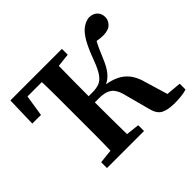

<svg xmlns="http://www.w3.org/2000/svg" viewBox="-160 -883 1096 1096"><g transform="rotate(-45 388.5 -334.5)"><path d="M679 12Q624 12 593.5 -3.5Q563 -19 551 -68L507 -233Q495 -277 468.5 -295.5Q442 -314 397 -314H358Q358 -242 358.5 -179Q359 -116 360 -56L441 -47V0H142V-47L226 -56Q228 -118 228 -182Q228 -246 228 -310V-353Q228 -417 228 -481.5Q228 -546 226 -610H110L90 -481H20L25 -663H441V-616L360 -607Q359 -545 358.5 -482Q358 -419 358 -364H387Q420 -364 443 -372.5Q466 -381 485 -407.5Q504 -434 524 -488Q550 -559 573.5 -599.5Q597 -640 622 -658.5Q647 -677 676 -681Q710 -680 727.5 -662Q745 -644 745 -616Q745 -591 725 -570.5Q705 -550 661 -550Q648 -550 636 -551.5Q624 -553 613 -555Q603 -537 593 -515Q583 -493 571 -464Q550 -412 528 -384Q506 -356 476 -342Q548 -330 587.5 -294Q627 -258 644 -192L685 -55L776 -47V0Q754 7 728 9.5Q702 12 679 12Z"/></g></svg>

Font: Source Serif Pro SemiBold
Style: Regular
Weight: 600
Designer: Frank Grießhammer
Foundry: Adobe Systems Incorporated
Version: Version 3.001;hotconv 1.0.111;makeotfexe 2.5.65597